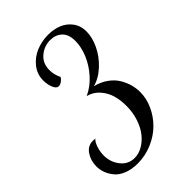

<svg xmlns="http://www.w3.org/2000/svg" viewBox="-236 -818 1003 1003"><g transform="rotate(-45 266.0 -316.5)"><path d="M393.1 -596.2Q393.1 -645.5 367.4 -669.2Q341.8 -692.9 303.2 -692.9Q257.8 -692.9 223.4 -663.3Q189 -633.8 189 -585Q189 -550.8 205.1 -518.1Q199.7 -507.3 187.7 -498.8Q175.8 -490.2 165 -490.2Q147.9 -490.2 137.9 -514.9Q127.9 -539.6 127.9 -568.8Q127.9 -615.2 156.2 -650.6Q184.6 -686 226.6 -703.1Q268.6 -720.2 314.9 -720.2Q356.4 -720.2 390.6 -706.3Q424.8 -692.4 447 -662.4Q469.2 -632.3 469.2 -590.8Q469.2 -546.9 446.3 -498.5Q423.3 -450.2 382.3 -411.9Q341.3 -373.5 293.9 -360.8Q335 -350.6 365.5 -328.6Q396 -306.6 412.4 -278.8Q428.7 -251 436.3 -223.4Q443.8 -195.8 443.8 -168Q443.8 -121.1 422.9 -75Q401.9 -28.8 366.2 6.8Q330.6 42.5 279.1 64.7Q227.5 86.9 170.9 86.9Q127 86.9 93.8 73.7Q60.5 60.5 42.5 38.8Q24.4 17.1 15.6 -6.6Q6.8 -30.3 6.8 -55.2Q6.8 -97.2 28.6 -130.1Q50.3 -163.1 87.9 -163.1Q101.1 -163.1 106 -162.1Q92.3 -150.4 83.3 -123.3Q74.2 -96.2 74.2 -68.8Q74.2 -19 103.8 18.1Q133.3 55.2 180.2 55.2Q210 55.2 238.8 38.8Q267.6 22.5 290.5 -6.1Q313.5 -34.7 327.6 -77.1Q341.8 -119.6 341.8 -168Q341.8 -210 331.8 -245.6Q321.8 -281.2 296.1 -311Q270.5 -340.8 231 -351.1Q278.3 -372.1 316.2 -414.6Q354 -457 373.5 -505.1Q393.1 -553.2 393.1 -596.2Z"/></g></svg>

Font: Dancing Script OT
Style: Regular
Weight: 400
Foundry: Pablo Impallari. www.impallari.com
Version: Version 1.000